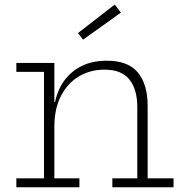

<svg xmlns="http://www.w3.org/2000/svg" viewBox="-20 -796 781 816"><path d="M211 -38H317.5V0H49.5V-38H167V-490.5H49.5V-528.5H211ZM563.5 -38V-341.5Q563.5 -415.5 530.2 -457.8Q497 -500 423.5 -500Q364.5 -500 316.2 -471.8Q268 -443.5 239.5 -389Q211 -334.5 211 -256.5L199.5 -362.5H214Q225 -415 254 -454.5Q283 -494 328.2 -516Q373.5 -538 434 -538Q525 -538 566.2 -487.5Q607.5 -437 607.5 -346.5V-38H717.5V0H457.5V-38ZM467.5 -776.5 494 -742.5 333 -627.5 311.5 -655.5Z"/></svg>

Font: Hepta Slab Light
Style: Regular
Weight: 300
Designer: Michael LaGattuta
Foundry: Michael LaGattuta
Version: Version 1.102